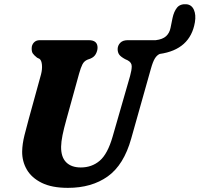

<svg xmlns="http://www.w3.org/2000/svg" viewBox="-20 -894 963 927"><path d="M523.5 -233.5 608 -527Q616 -555.5 616 -574Q616 -592.5 596 -603L584 -608.5Q563 -620 555.5 -630.5Q548 -641 548 -657.5Q548.5 -675 560.8 -687.5Q573 -700 597 -700H732Q765 -704 781.8 -719.2Q798.5 -734.5 803.5 -760L813 -807Q819.5 -838 834.5 -856.8Q849.5 -875.5 879.5 -873.5Q905 -871.5 916 -847Q927 -822.5 921 -786.5Q898.5 -654.5 751 -633.5Q737.5 -627.5 727.8 -611.8Q718 -596 708.5 -562L613.5 -225Q578 -98 500.5 -42.5Q423 13 308 13Q230.5 13 181.5 -11.2Q132.5 -35.5 109.5 -75.2Q86.5 -115 87 -162.5Q87.5 -198.5 98.2 -241.2Q109 -284 118.5 -318.5L178 -534.5Q184.5 -559.5 182.5 -581.2Q180.5 -603 170.5 -610L159 -615.5Q144 -627.5 138.2 -636.2Q132.5 -645 133 -661Q133 -677 143.5 -688.5Q154 -700 172 -700H408.5Q451.5 -700 451 -663Q450.5 -648 442.5 -633.2Q434.5 -618.5 416.5 -611L402.5 -606Q386 -599 378 -583.2Q370 -567.5 362 -539L301 -318.5Q288 -272 281.8 -241Q275.5 -210 275 -185.5Q274.5 -135.5 299.5 -110.5Q324.5 -85.5 370 -85.5Q423.5 -85.5 461.5 -118Q499.5 -150.5 523.5 -233.5Z"/></svg>

Font: Fraunces 72pt SuperSoft
Style: Bold Italic
Weight: 700
Italic angle: -16°
Version: Version 1.000;[0bf87f6ff]